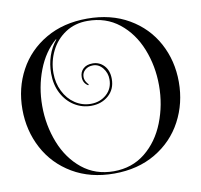

<svg xmlns="http://www.w3.org/2000/svg" viewBox="-97 -924 1202 1146"><g transform="rotate(-10 504.0 -350.5)"><path d="M978 -353Q978 -224 920.5 -116Q863 -8 755.5 55.5Q648 119 504 119Q360 119 252.5 55.5Q145 -8 87.5 -116Q30 -224 30 -353Q30 -482 87.5 -588.5Q145 -695 252.5 -757.5Q360 -820 504 -820Q648 -820 755.5 -757.5Q863 -695 920.5 -588.5Q978 -482 978 -353ZM858 -353Q858 -471 816.5 -575Q775 -679 695 -742.5Q615 -806 504 -806H503Q427 -806 369.5 -768Q312 -730 281 -667.5Q250 -605 250 -534Q250 -474 275 -423.5Q300 -373 343.5 -344Q387 -315 439 -315Q495 -315 534 -349.5Q573 -384 573 -440Q573 -479 549 -509Q525 -539 490 -539Q461 -539 442 -522.5Q423 -506 423 -481Q423 -466 430 -453Q437 -440 446 -432L442 -427Q412 -445 412 -481Q412 -512 432.5 -531.5Q453 -551 490 -551Q531 -551 559 -521Q587 -491 587 -440Q587 -378 544.5 -340.5Q502 -303 439 -303Q384 -303 337.5 -332Q291 -361 263.5 -413.5Q236 -466 236 -534Q236 -590 253 -640.5Q270 -691 302 -729L300 -731Q228 -670 189 -568.5Q150 -467 150 -353Q150 -235 191.5 -129.5Q233 -24 313 40.5Q393 105 504 105Q615 105 695 40.5Q775 -24 816.5 -129.5Q858 -235 858 -353Z"/></g></svg>

Font: Myanmar April Display
Style: Regular
Weight: 400
Designer: Khon Soe Zaw Thu
Foundry: Myanmar OS
Version: Version 2.50 April 12, 2019